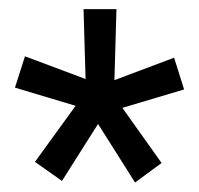

<svg xmlns="http://www.w3.org/2000/svg" viewBox="-20 -689 429 413"><path d="M55.2 -340.8 142.6 -461.4 12.2 -500.5 33.7 -567.9 164.1 -519 159.7 -669.4H230.5L226.1 -516.6L354.5 -564.9L376 -496.6L243.2 -457L327.6 -338.4L270.5 -296.4L190.9 -422.4L113.3 -299.8Z"/></svg>

Font: Yantramanav
Style: Regular
Weight: 400
Version: Version 1.001;PS 1.0;hotconv 1.0.72;makeotf.lib2.5.5900; ttf